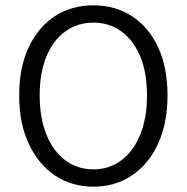

<svg xmlns="http://www.w3.org/2000/svg" viewBox="-20 -689 701 721"><path d="M331 12Q249 12 186.5 -30Q124 -72 88 -149Q52 -226 52 -331Q52 -436 88 -512Q124 -588 186.5 -628.5Q249 -669 331 -669Q412 -669 475 -628.5Q538 -588 573.5 -512Q609 -436 609 -331Q609 -226 573.5 -149Q538 -72 475 -30Q412 12 331 12ZM331 -53Q391 -53 436.5 -87.5Q482 -122 507 -184.5Q532 -247 532 -331Q532 -415 507 -476Q482 -537 436.5 -570.5Q391 -604 331 -604Q270 -604 224.5 -570.5Q179 -537 154 -476Q129 -415 129 -331Q129 -247 154 -184.5Q179 -122 224.5 -87.5Q270 -53 331 -53Z"/></svg>

Font: Assistant ExtraLight
Style: Regular
Weight: 400
Version: Version 3.000